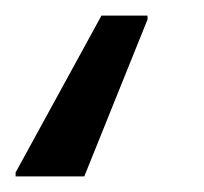

<svg xmlns="http://www.w3.org/2000/svg" viewBox="-114 -36 261 246"><path d="M-94 190V185L16 -16H75V-11L-6 190Z"/></svg>

Font: Saira UltraCondensed
Style: Bold Italic
Weight: 700
Width: 1
Italic angle: -12°
Designer: Hector Gatti with collaboration of the Omnibus-Type team
Foundry: Omnibus-Type
Version: Version 1.101